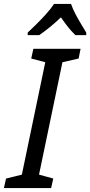

<svg xmlns="http://www.w3.org/2000/svg" viewBox="-40 -964 462 984"><path d="M-20 0 -9 -49 72 -69 192 -645 120 -664 131 -714H373L363 -664L280 -645L160 -69L233 -49L222 0ZM102 -797Q119 -813 145.5 -839Q172 -865 197.5 -893.5Q223 -922 237 -944H324Q333 -918 347 -891.5Q361 -865 375.5 -841Q390 -817 402 -797V-784H346Q335 -795 322.5 -809Q310 -823 297.5 -840Q285 -857 272 -875Q244 -848 215 -824.5Q186 -801 161 -784H102Z"/></svg>

Font: Noto Sans Display
Style: Italic
Weight: 400
Italic angle: -12°
Designer: Monotype Design Team
Foundry: Monotype Imaging Inc.
Version: Version 2.003